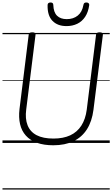

<svg xmlns="http://www.w3.org/2000/svg" viewBox="-20 -1150 903 1545"><path d="M409 19Q333 19 277.5 -1Q222 -21 188 -59Q154 -97 141.5 -151Q129 -205 137 -273L211 -871Q212 -881 218.5 -885.5Q225 -890 240 -890Q254 -890 260.5 -885.5Q267 -881 266 -871L191 -269Q181 -195 202 -142Q223 -89 275 -62Q327 -35 410 -35Q489 -35 545 -61Q601 -87 634.5 -139Q668 -191 678 -267L753 -871Q754 -881 760.5 -885.5Q767 -890 782 -890Q810 -890 808 -871L732 -266Q720 -173 679.5 -109.5Q639 -46 571 -13.5Q503 19 409 19ZM515 -940Q443 -940 402 -982.5Q361 -1025 363 -1109Q363 -1119 369 -1124.5Q375 -1130 387 -1130Q399 -1130 404 -1124.5Q409 -1119 409 -1109Q411 -1051 439 -1023.5Q467 -996 517 -996Q570 -996 605.5 -1024.5Q641 -1053 651 -1109Q653 -1120 658 -1125Q663 -1130 675 -1130Q687 -1130 693 -1124Q699 -1118 698 -1109Q690 -1052 665 -1014.5Q640 -977 601.5 -958.5Q563 -940 515 -940ZM0 365H863V375H0ZM0 -20H863V0H0ZM0 -505H863V-500H0ZM0 -885H863V-875H0Z"/></svg>

Font: Playwrite GB J Guides
Style: Italic
Weight: 400
Italic angle: -7.01216°
Designer: Veronika Burian, José Scaglione
Foundry: TypeTogether
Version: Version 1.003